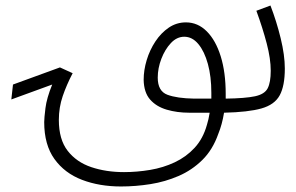

<svg xmlns="http://www.w3.org/2000/svg" viewBox="-20 -403 1072 695"><path d="M665 5Q621 5 583.5 -6Q546 -17 523.5 -42.5Q501 -68 500 -114Q500 -149 511 -185.5Q522 -222 542.5 -253Q563 -284 591 -303Q619 -322 653 -322Q696 -322 728.5 -289.5Q761 -257 779 -199Q797 -141 797 -63Q797 -54 797 -46Q868 -47 903 -54.5Q938 -62 949 -83.5Q960 -105 960 -147Q960 -190 945.5 -245.5Q931 -301 908 -364L959 -383Q981 -326 996 -264.5Q1011 -203 1011 -155Q1011 -92 992.5 -58Q974 -24 926.5 -10.5Q879 3 791 5Q784 48 770 82Q750 139 712.5 176Q675 213 626.5 234Q578 255 524.5 263.5Q471 272 418 272Q340 272 277 248Q214 224 177 172.5Q140 121 140 39Q140 25 144.5 -11.5Q149 -48 169 -97L21 -43L27 -97L197 -159L243 -138Q221 -96 207 -55Q193 -14 193 31Q193 102 225 143Q257 184 310.5 202Q364 220 429 220Q476 220 523.5 212Q571 204 612.5 184.5Q654 165 684.5 132Q715 99 729 49Q735 30 739 5Q722 5 703.5 5Q685 5 665 5ZM683 -46Q700 -46 715.5 -46Q731 -46 745 -46Q745 -57 745 -67Q745 -126 732.5 -171.5Q720 -217 698 -243.5Q676 -270 647 -270Q620 -270 598.5 -247Q577 -224 564 -190Q551 -156 551 -122Q551 -73 586 -60Q621 -47 683 -46Z"/></svg>

Font: Noto Sans Arabic UI SmCn Lt
Style: Regular
Weight: 300
Width: 4
Designer: Monotype Design Team, Nadine Chahine and Nizar Qandah
Foundry: Monotype Imaging Inc.
Version: Version 2.010; ttfautohint (v1.8.4.7-5d5b)